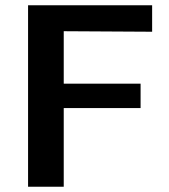

<svg xmlns="http://www.w3.org/2000/svg" viewBox="-20 -712 646 732"><path d="M87 0V-692H560V-591L223 -593V-393H516V-300H223V0Z"/></svg>

Font: Coval
Style: Bold
Weight: 700
Foundry: Context Ltd
Version: Version 001.000